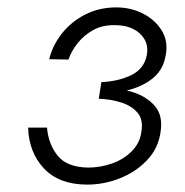

<svg xmlns="http://www.w3.org/2000/svg" viewBox="-20 -490 500 519"><path d="M249 -236Q294 -237 332.5 -248Q371 -259 396.5 -281.5Q422 -304 428 -341Q435 -378 417.5 -407Q400 -436 367 -453Q334 -470 294 -470Q248 -470 210 -450.5Q172 -431 147 -399Q122 -367 113 -330L165 -329Q173 -352 190 -373.5Q207 -395 232.5 -409Q258 -423 292 -422Q319 -422 339.5 -412Q360 -402 370.5 -384Q381 -366 377 -342Q370 -304 335 -287Q300 -270 254 -268ZM216 9Q261 9 304 -8Q347 -25 377.5 -57Q408 -89 414 -133Q421 -177 399 -203Q377 -229 337.5 -241.5Q298 -254 252 -255L247 -223Q279 -222 307.5 -213Q336 -204 352 -185Q368 -166 362 -133Q358 -103 336 -81Q314 -59 282.5 -48Q251 -37 218 -37Q161 -38 136 -69Q111 -100 107 -145H56Q58 -78 99 -34.5Q140 9 216 9Z"/></svg>

Font: Jost Light
Style: Italic
Weight: 300
Italic angle: -5°
Version: Version 3.710